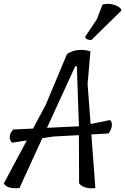

<svg xmlns="http://www.w3.org/2000/svg" viewBox="-31 -996 663 1017"><path d="M449 -339 551 -360Q563 -352 561.5 -331.5Q560 -311 544 -289L453 -284L474 0Q413 7 388 -25L387 -280L253 -273L193 -264L72 0Q7 6 -11 -24L111 -252L32 -240Q6 -274 39 -310L144 -315L210 -438L324 -710Q379 -745 448 -724L433 -550ZM218 -319 387 -327 376 -646 367 -644ZM612 -940 453 -784Q423 -784 420 -801L482 -894L512 -972Q544 -981 577.5 -969Q611 -957 612 -940Z"/></svg>

Font: Tillana
Style: Regular
Weight: 400
Designer: Lipi Raval (Devanagari, Latin), Jonny Pinhorn (Latin)
Foundry: Indian Type Foundry
Version: Version 2.003;PS 1.0;hotconv 1.0.79;makeotf.lib2.5.61930; tt